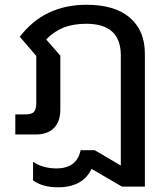

<svg xmlns="http://www.w3.org/2000/svg" viewBox="-20 -570 699 814"><path d="M225.1 224.1Q160.6 224.1 120.1 194.8V116.2Q163.1 144 219.2 144Q305.7 144 321.8 66.9H381.8L492.2 131.8V-335Q492.2 -469.2 346.2 -469.2Q291 -469.2 250.2 -453.4Q209.5 -437.5 175.8 -402.8L235.8 -334V-105Q235.8 -55.7 209.2 -27.8Q182.6 0 132.8 0H44.9V-85H86.9Q114.3 -85 124 -95.5Q133.8 -106 133.8 -134.8V-333L64 -414.1Q167.5 -549.8 347.2 -549.8Q466.8 -549.8 530.5 -495.1Q594.2 -440.4 594.2 -342.8V221.2H497.1L368.2 146Q331.1 224.1 225.1 224.1Z"/></svg>

Font: Prompt
Style: Regular
Weight: 400
Designer: Katatrad Team
Foundry: CadsonDemak
Version: Version 1.000;PS 001.000;hotconv 1.0.88;makeotf.lib2.5.64775